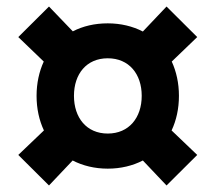

<svg xmlns="http://www.w3.org/2000/svg" viewBox="-20 -628 660 588"><path d="M310 -111.5C350 -111.5 386.5 -120.5 417.5 -136.5L490 -60L584 -153.5L505.5 -228.5C520 -259.5 528 -295 528 -334.5C528 -373.5 520 -409 506 -439.5L584 -514.5L490 -608L417.5 -531.5C386.5 -547.5 350 -556.5 310 -556.5C270 -556.5 234 -548 203 -532L130 -608L36 -514.5L114 -439.5C100 -409 92 -373.5 92 -334.5C92 -295 100 -259.5 114.5 -228.5L36 -153.5L130 -60L202.5 -136.5C233.5 -120.5 270 -111.5 310 -111.5ZM310 -219C245 -219 206.5 -267.5 206.5 -334.5C206.5 -401.5 245 -449.5 310 -449.5C375 -449.5 414 -401.5 414 -334.5C414 -267.5 375 -219 310 -219Z"/></svg>

Font: Monaspace Krypton
Style: Bold
Weight: 700
Designer: Riley Cran & the Lettermatic Team
Foundry: Lettermatic
Version: Version 1.200 (Monaspace Krypton)